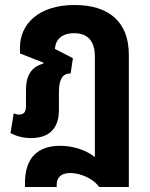

<svg xmlns="http://www.w3.org/2000/svg" viewBox="-20 -549 599 769"><path d="M80 200H207V192C207 164 222 144 262 144C300 144 353 165 377 200H496V-330C496 -463 414 -529 279 -529C134 -529 60 -452 60 -359V-335L154 -298L153 -294C106 -281 84 -248 84 -187V-124C84 -101 76 -90 56 -90C49 -90 42 -92 35 -95L22 -16C43 -5 70 4 104 4C169 4 216 -27 216 -108V-181C216 -232 231 -255 263 -255L272 -316L200 -353C202 -388 225 -416 277 -416C331 -416 360 -385 360 -322V80C327 54 277 35 221 35C133 35 80 81 80 184Z"/></svg>

Font: Noto Sans Thai UI Cond
Style: Bold
Weight: 700
Width: 3
Designer: Monotype Design Team
Foundry: Monotype Imaging Inc.
Version: Version 2.000